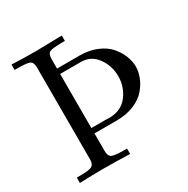

<svg xmlns="http://www.w3.org/2000/svg" viewBox="-156 -821 937 959"><g transform="rotate(-30 312.5 -341.5)"><path d="M35 0V-31H51Q105 -31 121 -39Q137 -47 138 -73V-610Q137 -638 120.5 -645Q104 -652 50 -652H35V-683Q106 -680 175 -680L325 -683V-652H314Q252 -652 237 -644Q222 -636 222 -605V-552H351Q406 -552 449.5 -534Q493 -516 518 -487Q543 -458 555.5 -426.5Q568 -395 568 -365Q568 -335 556 -304Q544 -273 519.5 -244Q495 -215 451 -196.5Q407 -178 350 -178H222V-78Q222 -47 238 -39Q254 -31 315 -31H325V0Q250 -3 175 -3H168Q109 -3 35 0ZM222 -209H300Q303 -209 311 -208.5Q319 -208 323 -208Q394 -208 431 -256.5Q468 -305 468 -366Q468 -427 433.5 -474Q399 -521 342 -521H222Z"/></g></svg>

Font: CMU Serif
Style: Roman
Weight: 500
Version: Version 0.7.0